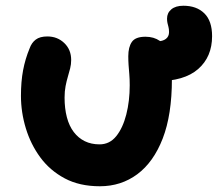

<svg xmlns="http://www.w3.org/2000/svg" viewBox="-20 -639 761 669"><path d="M526 -356Q488 -356 470.5 -378Q453 -400 453 -434Q453 -467 474 -481Q495 -495 527 -495Q547 -495 558 -503.5Q569 -512 569 -527Q569 -538 567 -545Q565 -552 563.5 -559Q562 -566 562 -574Q562 -594 577 -606.5Q592 -619 619 -619Q665 -619 692 -592.5Q719 -566 719 -513Q719 -441 670.5 -398.5Q622 -356 526 -356ZM328 10Q257 10 205.5 -17.5Q154 -45 120.5 -90.5Q87 -136 70 -192Q53 -248 53 -305Q53 -355 60.5 -394.5Q68 -434 83 -470Q90 -490 104.5 -501Q119 -512 145 -512Q180 -512 204 -489Q228 -466 228 -430Q228 -415 224.5 -401Q221 -387 216.5 -372Q212 -357 208.5 -339Q205 -321 205 -299Q205 -261 213 -230.5Q221 -200 237 -179Q253 -158 275.5 -147Q298 -136 327 -136Q362 -136 385 -164.5Q408 -193 420 -240Q432 -287 432 -342Q432 -364 430.5 -381Q429 -398 428 -412.5Q427 -427 427 -443Q427 -475 439.5 -493Q452 -511 487 -511Q516 -511 537 -496.5Q558 -482 568.5 -449.5Q579 -417 579 -364Q579 -239 547 -156.5Q515 -74 458.5 -32Q402 10 328 10Z"/></svg>

Font: Shantell Sans
Style: Bold
Weight: 700
Designer: Stephen Nixon, Anya Danilova, Shantell Martin
Foundry: Arrow Type
Version: Version 1.011;[c5ecc13dd]